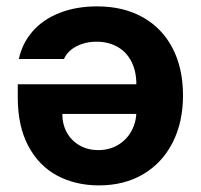

<svg xmlns="http://www.w3.org/2000/svg" viewBox="-20 -560 614 587"><path d="M539.5 -267.9Q539.5 -186.3 507.6 -123.8Q475.6 -61.4 417.6 -27.3Q359.5 6.8 282.7 6.8Q211.1 6.8 154.9 -23.1Q98.7 -53.1 66.5 -113.8Q34.3 -174.4 34.3 -261.7V-302.4H480.3V-211.7H170.6Q170.6 -179.5 184.6 -154.5Q198.6 -129.5 223.6 -115.3Q248.5 -101.1 280.5 -101.1Q314.1 -101.1 340.4 -116.6Q366.7 -132.1 381.5 -158.8Q396.4 -185.5 396.9 -217.2V-302.1Q396.9 -341.9 381.9 -371.5Q366.9 -401.2 339.2 -416.8Q311.5 -432.5 274.9 -432.5Q250.7 -432.5 230.7 -425.6Q210.7 -418.7 196.6 -407.2Q182.6 -395.6 175.6 -379.7H37.6Q48.1 -428 79.9 -464.4Q111.7 -500.8 162.3 -520.6Q212.9 -540.5 277.1 -540.5Q357.2 -540.5 416.4 -507.3Q475.6 -474.2 507.6 -412.7Q539.5 -351.1 539.5 -267.9Z"/></svg>

Font: Pretendard Std Variable
Style: Regular
Weight: 400
Designer: Base glyphs from Inter by Rasmus Andersson; Hangeul glyphs from Noto Sans CJK(Source Han Sans) by Jang Soo-young and Kan
Foundry: Kil Hyung-jin
Version: Version 1.309;Glyphs 3.2 (3225)